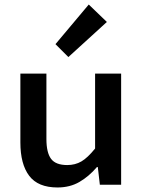

<svg xmlns="http://www.w3.org/2000/svg" viewBox="-20 -816 640 848"><path d="M234 12Q148 12 109 -39.5Q70 -91 70 -187V-491H185V-202Q185 -142 205.5 -114.5Q226 -87 277 -87Q312 -87 339.5 -103Q367 -119 400 -160V-491H515V0H421L412 -78H408Q373 -37 331 -12.5Q289 12 234 12ZM282 -564 225 -621 372 -796 452 -719Z"/></svg>

Font: Source Code Pro Semibold
Style: Regular
Weight: 600
Monospace: yes
Designer: Paul D. Hunt, Teo Tuominen
Foundry: Adobe Systems Incorporated
Version: Version 2.030;PS 1.000;hotconv 16.6.51;makeotf.lib2.5.65220